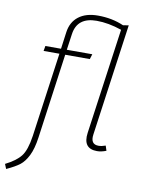

<svg xmlns="http://www.w3.org/2000/svg" viewBox="-143 -809 819 1076"><g transform="rotate(10 267.0 -271.0)"><path d="M455 -21Q473 -21 495 -29L504 -1Q476 10 452 10Q370 10 383 -82L467 -683Q391 -709 324 -709Q214 -709 200 -612L187 -520H332L323 -491H183L116 -8Q107 57 87.5 96Q68 135 43 154.5Q18 174 -32 197L-43 170Q17 140 44 105.5Q71 71 83 -11L150 -491H60L65 -520H154L167 -616Q175 -675 216.5 -707Q258 -739 326 -739Q407 -739 473 -710L505 -715L416 -78Q408 -21 455 -21Z"/></g></svg>

Font: Fira Sans UltraLight
Style: Italic
Weight: 200
Italic angle: -8°
Designer: Carrois Corporate & Edenspiekermann AG
Foundry: Carrois Corporate GbR & Edenspiekermann AG
Version: Version 4.203;PS 004.203;hotconv 1.0.88;makeotf.lib2.5.64775